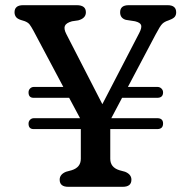

<svg xmlns="http://www.w3.org/2000/svg" viewBox="-20 -720 735 740"><path d="M90 -243.5Q90 -252.5 96 -258.5Q102 -264.5 111 -264.5H288.5L246.5 -343H109.5Q90 -343 90 -364Q90 -373 96 -379Q102 -385 111 -385H224L109 -601.5Q100 -618 94 -625.8Q88 -633.5 75 -638.5L60.5 -643Q46.5 -647.5 41.2 -655.2Q36 -663 36 -672.5Q36 -700 69 -700H276Q311 -700 311 -672.5Q311 -649.5 281.5 -641.5L257.5 -638Q234.5 -631.5 230 -620Q225.5 -608.5 235.5 -589L374.5 -318.5L516.5 -592.5Q527 -612.5 524 -622.8Q521 -633 500.5 -638L465 -643.5Q443 -650 443 -672.5Q443 -700 476 -700H626Q659 -700 659 -672.5Q659 -662.5 654 -655.8Q649 -649 634.5 -643.5L628.5 -641Q614 -636.5 605.5 -628.2Q597 -620 580 -587.5L473 -385H586Q596 -385 602.2 -378.8Q608.5 -372.5 608.5 -364Q608.5 -343 586 -343H450.5L409 -264.5H586Q608.5 -264.5 608.5 -244Q608.5 -222.5 586 -222.5H405V-108Q405 -75 440 -64L462 -58Q486.5 -48 486.5 -27.5Q486.5 0 453 0H243Q210 0 210 -27.5Q210 -48 234.5 -58L256.5 -64Q291.5 -75 291.5 -108V-222.5H109.5Q90 -222.5 90 -243.5Z"/></svg>

Font: Fraunces 9pt SuperSoft
Style: Regular
Weight: 400
Version: Version 1.000;[b76b70a41]